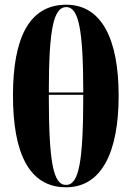

<svg xmlns="http://www.w3.org/2000/svg" viewBox="-20 -784 559 814"><path d="M260 10C410 10 483 -137 483 -378C483 -620 410 -764 261 -764C102 -764 35 -620 35 -379C35 -137 102 10 260 10ZM187 -392C187 -661 207 -754 261 -754C313 -754 333 -661 333 -392ZM260 0C205 0 187 -98 187 -382H333C333 -99 315 0 260 0Z"/></svg>

Font: Noto Serif Display Condensed Extra
Style: Regular
Weight: 800
Width: 3
Designer: Monotype Design Team
Foundry: Monotype Imaging Inc.
Version: Version 1.900